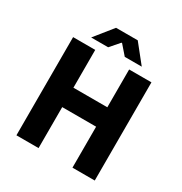

<svg xmlns="http://www.w3.org/2000/svg" viewBox="-188 -963 1049 1104"><g transform="rotate(30 337.0 -411.0)"><path d="M77.1 -651.9H224.1V-400.9H449.2V-651.9H597.2V0H449.2V-272H224.1V0H77.1ZM168 -702.1 264.2 -821.8H408.2L503.9 -702.1H391.1L337.9 -763.2H334L280.8 -702.1Z"/></g></svg>

Font: SourceSansPro-Bold
Style: Bold
Weight: 700
Designer: Paul D. Hunt
Foundry: Adobe Systems Incorporated
Version: Version 1.050;PS Version 1.000;hotconv 1.0.70;makeotf.lib2.5